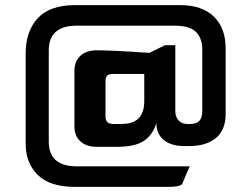

<svg xmlns="http://www.w3.org/2000/svg" viewBox="-20 -628 979 748"><path d="M80 -68V-420Q80 -506 127 -557Q174 -608 272 -608H682Q767 -608 813 -563.5Q859 -519 859 -440V-183Q859 -122 821.5 -90.5Q784 -59 717 -59H699Q646 -59 617.5 -83Q589 -107 589 -149Q577 -105 542.5 -80.5Q508 -56 435 -56H358Q316 -56 293 -77.5Q270 -99 270 -135V-352Q270 -389 293 -410.5Q316 -432 358 -432Q416 -432 562 -422L623 -452H663V-196Q663 -172 676 -158.5Q689 -145 710 -145H720Q746 -145 757 -157.5Q768 -170 768 -196V-428Q770 -474 746 -501Q722 -528 660 -528H279Q168 -528 170 -428V-80Q168 20 279 20H719L689 90Q677 100 637 100H272Q174 100 127 53.5Q80 7 80 -68ZM452 -145Q499 -145 520.5 -167.5Q542 -190 542 -234V-340H422Q404 -340 397.5 -333.5Q391 -327 391 -310V-176Q391 -159 398.5 -152Q406 -145 422 -145Z"/></svg>

Font: Gold
Style: Regular
Weight: 400
Designer: jaiki
Version: Version 1.000